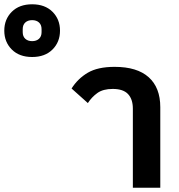

<svg xmlns="http://www.w3.org/2000/svg" viewBox="-308 -876 836 896"><path d="M312 -369Q312 -413 289.5 -437Q267 -461 218 -461Q173 -461 146.5 -442Q120 -423 102 -395L26 -463Q55 -509 101.5 -536.5Q148 -564 227 -564Q332 -564 386 -515.5Q440 -467 440 -376V0H312ZM-158 -684Q-138 -684 -126 -695Q-114 -706 -114 -726V-740Q-114 -760 -126 -771Q-138 -782 -158 -782Q-178 -782 -190 -771Q-202 -760 -202 -740V-726Q-202 -706 -190 -695Q-178 -684 -158 -684ZM-158 -610Q-218 -610 -253 -645Q-288 -680 -288 -733Q-288 -786 -253 -821Q-218 -856 -158 -856Q-98 -856 -63 -821Q-28 -786 -28 -733Q-28 -680 -63 -645Q-98 -610 -158 -610Z"/></svg>

Font: IBM Plex Sans Thai SmBld
Style: Regular
Weight: 600
Designer: Mike Abbink, Paul van der Laan, Pieter van Rosmalen, Ben Mitchell, Mark Frömberg
Foundry: Bold Monday
Version: Version 1.2